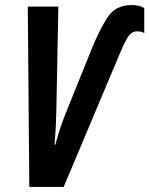

<svg xmlns="http://www.w3.org/2000/svg" viewBox="-20 -740 591 760"><path d="M232 0 453 -525Q468 -562 483.5 -589Q499 -616 522 -616Q527 -616 535.5 -615Q544 -614 551 -609V-708Q533 -720 500 -720Q437 -720 405 -670.5Q373 -621 342 -544L239 -289Q217 -234 199 -167H196Q202 -238 203 -300L211 -714H90L96 0Z"/></svg>

Font: Noto Sans Display Condensed
Style: Bold Italic
Weight: 700
Width: 3
Designer: Monotype Design team
Foundry: Monotype Imaging Inc.
Version: 1.000